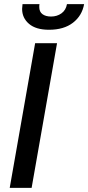

<svg xmlns="http://www.w3.org/2000/svg" viewBox="-20 -909 427 929"><path d="M150 -700H256L133 0H27ZM87 -866Q87 -873 89 -889H171Q170 -885 170 -875Q170 -852 185.5 -840.5Q201 -829 227 -829Q256 -829 277.5 -844.5Q299 -860 304 -889H387Q377 -833 333 -799Q289 -765 217 -765Q154 -765 120.5 -793.5Q87 -822 87 -866Z"/></svg>

Font: Cabin Medium
Style: Italic
Weight: 500
Italic angle: -7°
Designer: Pablo Impallari
Foundry: Pablo Impallari. http://www.impallari.com Igino Marini. http://www.ikern.com
Version: Version 2.200